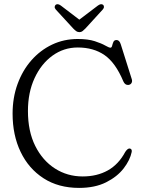

<svg xmlns="http://www.w3.org/2000/svg" viewBox="-20 -903 690 938"><path d="M623.5 -161Q615.5 -121 584 -80.2Q552.5 -39.5 498 -12.2Q443.5 15 366.5 15Q265.5 15 192.8 -32Q120 -79 80.8 -160.8Q41.5 -242.5 41.5 -348Q41.5 -426 65.8 -492.5Q90 -559 133.2 -608.2Q176.5 -657.5 234.2 -685Q292 -712.5 359.5 -712.5Q410 -712.5 443 -701.8Q476 -691 494.2 -680.5Q512.5 -670 519.5 -670Q525.5 -670 527.8 -679.5Q530 -689 534 -698.2Q538 -707.5 549.5 -707.5Q563.5 -707.5 570 -686.5L624 -515.5Q627 -505.5 622.5 -497.5Q618 -489.5 607.5 -488Q591 -486.5 582.5 -505.5Q544.5 -596.5 490.8 -633.8Q437 -671 360 -671Q291.5 -671 236.2 -631Q181 -591 148.8 -521Q116.5 -451 116.5 -361Q116.5 -261.5 152.2 -190Q188 -118.5 248.5 -79.8Q309 -41 384 -41Q454 -41 506.8 -70.5Q559.5 -100 592 -161Q604 -179 614 -177.5Q625.5 -175.5 623.5 -161ZM397.5 -764Q389.5 -756 383.2 -751Q377 -746 368.5 -746Q359 -746 352.2 -750.8Q345.5 -755.5 337.5 -764L252.5 -856.5Q246.5 -863.5 247.2 -869.8Q248 -876 252 -879.5Q261.5 -887 277 -876L367.5 -807L458.5 -876Q474 -887 483.5 -879.5Q487.5 -876.5 487.8 -869.8Q488 -863 482 -856.5Z"/></svg>

Font: Fraunces 72pt S100 Light
Style: Regular
Weight: 300
Version: Version 1.000; ttfautohint (v1.8.3)